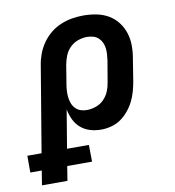

<svg xmlns="http://www.w3.org/2000/svg" viewBox="-131 -602 814 891"><g transform="rotate(-10 276.0 -156.5)"><path d="M115 215H-5L6 147H-48V68H19L86 -333Q90 -360 99.5 -386Q109 -412 125.5 -436Q142 -460 164.5 -478.5Q187 -497 213.5 -508Q240 -519 267 -523.5Q294 -528 320 -528Q352 -528 382.5 -522Q413 -516 438.5 -501Q464 -486 482 -462.5Q500 -439 509 -410.5Q518 -382 518 -350.5Q518 -319 512 -287L496 -187Q492 -164 485.5 -140.5Q479 -117 468 -95Q457 -73 440.5 -53Q424 -33 404 -19Q384 -5 359.5 1.5Q335 8 312 8Q284 8 259 0.5Q234 -7 215 -23.5Q196 -40 185 -63Q174 -86 169 -112L139 68H242L243 147H126ZM261 -93Q282 -93 304 -100.5Q326 -108 342 -124.5Q358 -141 366.5 -161.5Q375 -182 378 -203L395 -303Q397 -318 398 -333Q399 -348 397 -362Q395 -376 389 -388.5Q383 -401 373 -410Q363 -419 349 -423Q335 -427 320 -427Q299 -427 277.5 -419.5Q256 -412 239.5 -395.5Q223 -379 215 -358.5Q207 -338 203 -317L189 -231Q186 -215 185 -199Q184 -183 185.5 -168Q187 -153 192 -139Q197 -125 207 -114Q217 -103 231 -98Q245 -93 261 -93Z"/></g></svg>

Font: Iosevka HT Extended
Style: Bold Italic
Weight: 700
Width: 7
Italic angle: -9°
Monospace: yes
Designer: Belleve Invis
Foundry: Belleve Invis
Version: Version 32.3.0; ttfautohint (v1.8.4)